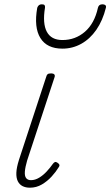

<svg xmlns="http://www.w3.org/2000/svg" viewBox="-20 -856 513 892"><path d="M119 16Q99 16 84.5 8.5Q70 1 62.5 -14.5Q55 -30 56 -54Q57 -78 68 -113L195 -500Q197 -508 201.5 -511.5Q206 -515 218 -515Q227 -515 231.5 -511Q236 -507 234 -499L106 -110Q97 -79 95.5 -58.5Q94 -38 101.5 -28.5Q109 -19 124 -19Q143 -19 162 -30.5Q181 -42 197.5 -60Q214 -78 225 -94Q230 -101 235 -103Q240 -105 247 -100Q255 -95 256 -89.5Q257 -84 252 -78Q240 -58 220 -36Q200 -14 174.5 1Q149 16 119 16ZM270 -630Q198 -630 167.5 -679.5Q137 -729 153 -820Q156 -828 161 -832Q166 -836 174 -836Q184 -836 187 -832Q190 -828 189 -820Q177 -747 197.5 -708.5Q218 -670 270 -670Q330 -670 374.5 -708.5Q419 -747 435 -820Q437 -828 442 -832Q447 -836 456 -836Q465 -836 469.5 -832Q474 -828 472 -820Q457 -760 427.5 -717.5Q398 -675 357.5 -652.5Q317 -630 270 -630Z"/></svg>

Font: Playwrite CU Thin
Style: Regular
Weight: 250
Designer: Veronika Burian, José Scaglione
Foundry: TypeTogether
Version: Version 1.002